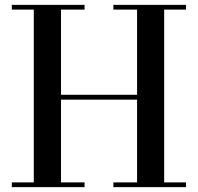

<svg xmlns="http://www.w3.org/2000/svg" viewBox="-20 -770 814 790"><path d="M745.5 -750V-730.5H655.5V-19.5H745.5V0H446.5V-19.5H544V-360H231V-19.5H328V0H28.5V-19.5H119V-730.5H28.5V-750H328V-730.5H231V-380H544V-730.5H446.5V-750Z"/></svg>

Font: Bodoni Moda Medium
Style: Regular
Weight: 500
Designer: Owen Earl
Foundry: indestructible type
Version: Version 2.005